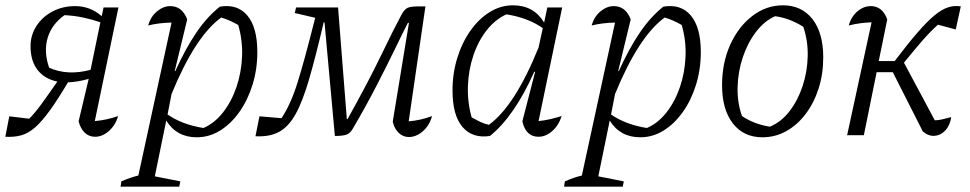

<svg xmlns="http://www.w3.org/2000/svg" viewBox="-36 -509 3653 723"><path d="M-16 6 -1 -71 74 -62Q95 -83 118.5 -115Q142 -147 180 -202Q133 -211 106 -245Q79 -279 79 -335Q79 -377 101.5 -411.5Q124 -446 162 -466Q200 -486 247 -486Q304 -486 347 -448L354 -481H410L321 -53Q366 -57 409 -72Q399 -38 374.5 -16Q350 6 322 6Q299 6 283 -9.5Q267 -25 260 -52L298 -212Q256 -200 220 -199Q182 -135 152 -93.5Q122 -52 96.5 -29.5Q71 -7 44 0.5Q17 8 -16 6ZM149 -254Q218 -223 305 -246L342 -425Q310 -436 277 -443Q244 -450 207 -452Q159 -418 143.5 -366.5Q128 -315 149 -254Z M418 194 421 174Q458 158 485 152L610 -424Q561 -423 522 -413Q531 -446 555 -466Q579 -486 605 -486Q650 -486 669 -436L622 -242L624 -241Q663 -327 703.5 -386.5Q744 -446 792 -484Q858 -495 895.5 -450.5Q933 -406 933 -313Q933 -248 915 -190Q897 -132 865.5 -87.5Q834 -43 793 -17.5Q752 8 705 8Q629 8 590 -55L547 155L643 174L639 194ZM595 -78Q649 -40 730 -27Q772 -45 804 -86Q836 -127 854.5 -181.5Q873 -236 875.5 -296.5Q878 -357 861 -415Q845 -424 829.5 -431Q814 -438 797 -443Q699 -372 610 -155Z M1504 7Q1482 7 1465.5 -8.5Q1449 -24 1443 -51L1504 -423H1500Q1483 -390 1452.5 -327Q1422 -264 1381.5 -185.5Q1341 -107 1294 -27Q1284 -8 1270 -2.5Q1256 3 1225 3L1186 -425H1183Q1153 -297 1128.5 -212.5Q1104 -128 1077.5 -80Q1051 -32 1015 -12.5Q979 7 926 4L941 -71L1024 -64Q1059 -116 1085 -200Q1111 -284 1143 -411L1151 -442L1074 -460L1079 -481H1237L1270 -61H1273Q1349 -197 1398 -298.5Q1447 -400 1476 -454Q1487 -474 1499 -479.5Q1511 -485 1541 -485H1566L1503 -52Q1549 -56 1591 -72Q1581 -36 1556 -14.5Q1531 7 1504 7Z M1809 3Q1743 13 1705.5 -31Q1668 -75 1668 -168Q1668 -233 1686 -291Q1704 -349 1735.5 -393.5Q1767 -438 1808 -463.5Q1849 -489 1896 -489Q1974 -489 2013 -424L2025 -481H2081L1992 -53Q2031 -57 2079 -72Q2068 -37 2043.5 -15.5Q2019 6 1992 6Q1944 6 1931 -52L1979 -238L1976 -239Q1901 -71 1809 3ZM1740 -67Q1756 -58 1771.5 -50.5Q1787 -43 1805 -39Q1903 -110 1992 -330L2008 -403Q1953 -442 1871 -455Q1829 -436 1797 -395.5Q1765 -355 1746.5 -300Q1728 -245 1726 -184.5Q1724 -124 1740 -67Z M2088 194 2091 174Q2128 158 2155 152L2280 -424Q2231 -423 2192 -413Q2201 -446 2225 -466Q2249 -486 2275 -486Q2320 -486 2339 -436L2292 -242L2294 -241Q2333 -327 2373.5 -386.5Q2414 -446 2462 -484Q2528 -495 2565.5 -450.5Q2603 -406 2603 -313Q2603 -248 2585 -190Q2567 -132 2535.5 -87.5Q2504 -43 2463 -17.5Q2422 8 2375 8Q2299 8 2260 -55L2217 155L2313 174L2309 194ZM2265 -78Q2319 -40 2400 -27Q2442 -45 2474 -86Q2506 -127 2524.5 -181.5Q2543 -236 2545.5 -296.5Q2548 -357 2531 -415Q2515 -424 2499.5 -431Q2484 -438 2467 -443Q2369 -372 2280 -155Z M2835 8Q2764 8 2723.5 -44.5Q2683 -97 2683 -188Q2683 -272 2713.5 -340Q2744 -408 2796.5 -448.5Q2849 -489 2912 -489Q2983 -489 3023.5 -437Q3064 -385 3064 -293Q3064 -230 3046.5 -175.5Q3029 -121 2997.5 -79.5Q2966 -38 2924.5 -15Q2883 8 2835 8ZM2863 -32Q2905 -49 2936.5 -89.5Q2968 -130 2986 -184Q3004 -238 3005.5 -296.5Q3007 -355 2989 -408Q2939 -440 2883 -448Q2842 -430 2810.5 -388.5Q2779 -347 2761 -293Q2743 -239 2741.5 -181Q2740 -123 2758 -72Q2804 -41 2863 -32Z M3154 0 3246 -425Q3224 -424 3204 -421.5Q3184 -419 3160 -413Q3169 -446 3192.5 -466Q3216 -486 3243 -486Q3287 -486 3305 -436L3273 -279H3333Q3383 -345 3419.5 -387Q3456 -429 3483.5 -451.5Q3511 -474 3534.5 -481.5Q3558 -489 3582 -485L3563 -398L3496 -416Q3468 -391 3439.5 -358.5Q3411 -326 3368 -273L3484 -56Q3497 -56 3512 -59.5Q3527 -63 3546 -68Q3541 -36 3523.5 -17.5Q3506 1 3483 2.5Q3460 4 3439 -14L3326 -237H3265L3217 0Z"/></svg>

Font: Piazzolla Light
Style: Italic
Weight: 300
Italic angle: -11.3°
Designer: Juan Pablo del Peral
Foundry: Huerta Tipografica
Version: Version 1.330